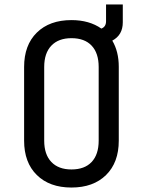

<svg xmlns="http://www.w3.org/2000/svg" viewBox="-20 -830 640 860"><path d="M300 10Q202 10 145 -46Q88 -102 88 -200V-530Q88 -628 145 -684Q202 -740 300 -740Q380 -740 434 -702Q455 -710 455 -735V-810H530V-730Q530 -673 483 -648Q512 -599 512 -531V-200Q512 -102 455 -46Q398 10 300 10ZM300 -71Q359 -71 390.5 -104.5Q422 -138 422 -200V-530Q422 -592 390.5 -625.5Q359 -659 300 -659Q242 -659 210 -625.5Q178 -592 178 -530V-200Q178 -138 210 -104.5Q242 -71 300 -71Z"/></svg>

Font: JetBrainsMono NF
Style: Regular
Weight: 400
Designer: Philipp Nurullin, Konstantin Bulenkov
Foundry: JetBrains
Version: Version 2.251; ttfautohint (v1.8.3);Nerd Fonts 2.2.2